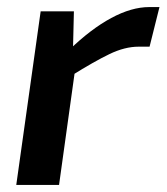

<svg xmlns="http://www.w3.org/2000/svg" viewBox="-20 -523 471 543"><path d="M189 -491 186 -366 196 -352 147 0H26L95 -491ZM431 -503 403 -391H372Q333 -391 289.5 -370Q246 -349 182 -309L176 -382Q237 -441 294.5 -472Q352 -503 402 -503Z"/></svg>

Font: Exo 2 SemiBold
Style: Italic
Weight: 600
Italic angle: -8°
Designer: Natanael Gama
Foundry: Natanael Gama
Version: Version 2.010